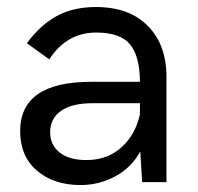

<svg xmlns="http://www.w3.org/2000/svg" viewBox="-20 -516 560 544"><path d="M251.5 -496.1Q346.2 -496.1 398.9 -442.6Q451.7 -389.2 451.7 -297.4V0H382.8L377.4 -86.9Q352.5 -41 306.6 -16.4Q260.7 8.3 208.5 8.3Q132.3 8.3 84.7 -32.5Q37.1 -73.2 37.1 -144.5Q37.1 -284.2 238.3 -284.2H376.5Q376 -357.4 348.1 -390.6Q320.3 -423.8 252.4 -423.8Q168.9 -423.8 119.6 -347.7L56.2 -393.6Q93.3 -444.3 140.1 -470.2Q187 -496.1 251.5 -496.1ZM224.6 -62.5Q284.2 -62.5 324 -98.4Q363.8 -134.3 376.5 -191.9V-223.6H243.2Q183.1 -223.6 152.6 -201.7Q122.1 -179.7 122.1 -141.6Q122.1 -105.5 148.9 -84Q175.8 -62.5 224.6 -62.5Z"/></svg>

Font: HK Grotesk Medium Legacy
Style: Regular
Weight: 500
Designer: Alfredo Marco Pradil
Foundry: Hanken Design Co.
Version: Version 2.022;PS 002.022;hotconv 1.0.88;makeotf.lib2.5.64775